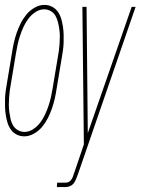

<svg xmlns="http://www.w3.org/2000/svg" viewBox="-34 -548 573 783"><path d="M65 8Q48 8 33.5 0.5Q19 -7 10 -20Q1 -33 -3.5 -48Q-8 -63 -10.5 -79.5Q-13 -96 -13.5 -112.5Q-14 -129 -13.5 -145.5Q-13 -162 -10.5 -179Q-8 -196 -5 -213L15 -333Q18 -353 22.5 -373.5Q27 -394 34 -414Q41 -434 50.5 -453Q60 -472 74 -489Q88 -506 107.5 -517Q127 -528 147 -528Q164 -528 178.5 -520.5Q193 -513 202 -500Q211 -487 215.5 -472Q220 -457 222.5 -440.5Q225 -424 225.5 -407.5Q226 -391 225.5 -374.5Q225 -358 222.5 -341Q220 -324 217 -307L197 -187Q194 -167 189.5 -146.5Q185 -126 178 -106Q171 -86 161.5 -67Q152 -48 138 -31Q124 -14 104.5 -3Q85 8 65 8ZM198 215 199 197H233Q239 197 245 194.5Q251 192 255 187Q259 182 261.5 176.5Q264 171 266 165Q266 165 266 165Q266 165 266 165V164Q266 164 266 164Q266 164 266 164Q266 162 267 160Q268 158 269 156L308 41L302 -520H319L324 -5L503 -520H519L284 162Q280 172 276.5 181.5Q273 191 267 199Q261 207 251.5 211Q242 215 233 215ZM66 -10Q84 -10 101 -21Q118 -32 130 -48Q142 -64 150 -81.5Q158 -99 164 -117Q170 -135 174 -153Q178 -171 181 -190L201 -310Q204 -325 206 -340Q208 -355 209 -370Q210 -385 210 -399.5Q210 -414 208 -428.5Q206 -443 202.5 -457Q199 -471 192.5 -483Q186 -495 173.5 -502.5Q161 -510 146 -510Q128 -510 111 -499Q94 -488 82 -472Q70 -456 62 -438.5Q54 -421 48 -403Q42 -385 38 -367Q34 -349 31 -330L11 -210Q8 -195 6 -180Q4 -165 3 -150Q2 -135 2 -120.5Q2 -106 4 -91.5Q6 -77 9 -63Q12 -49 19 -37Q26 -25 38.5 -17.5Q51 -10 66 -10Z"/></svg>

Font: Iosevka SS04 Thin Oblique
Style: Regular
Weight: 100
Italic angle: -9°
Monospace: yes
Designer: Belleve Invis
Foundry: Belleve Invis
Version: Version 19.0.0; ttfautohint (v1.8.4)